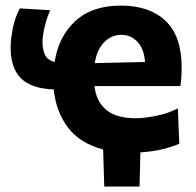

<svg xmlns="http://www.w3.org/2000/svg" viewBox="-20 -534 702 686"><path d="M352.5 132.5Q351.5 99.5 350.5 66.2Q349.5 33 348.5 0Q266 -21.5 223 -78.2Q180 -135 172 -214.5Q91.5 -217.5 54.8 -254.5Q18 -291.5 18 -363.5Q18 -394 25.8 -433Q33.5 -472 51 -504L159.5 -497.5Q148 -472.5 140 -440Q132 -407.5 132 -384Q132 -355.5 141 -337.5Q150 -319.5 175 -312Q189 -403 248.8 -458.5Q308.5 -514 412 -514Q514 -514 571.5 -459.5Q629 -405 629 -293Q629 -256 624.5 -226.5H317.5Q323.5 -172 359.2 -141.8Q395 -111.5 465 -111.5Q494.5 -111.5 537.2 -120Q580 -128.5 615.5 -146.5L620.5 -20.5Q596 -9.5 561 -1Q526 7.5 481.5 10.5Q481 41 480.2 71.5Q479.5 102 478.5 132.5ZM413.5 -409.5Q377 -409.5 351.5 -382.5Q326 -355.5 318.5 -308.5L498 -312.5Q495.5 -357.5 472 -383.5Q448.5 -409.5 413.5 -409.5Z"/></svg>

Font: Commissioner
Style: Bold
Weight: 700
Designer: Kostas Bartsokas
Foundry: Kostas Bartsokas
Version: Version 1.000; ttfautohint (v1.8.3)